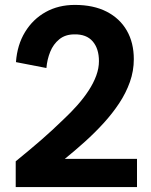

<svg xmlns="http://www.w3.org/2000/svg" viewBox="-20 -762 614 782"><path d="M44 0V-105Q76 -131 101.5 -152.5Q127 -174 149 -193Q171 -212 192.5 -232Q214 -252 239 -276Q270 -305 296 -334.5Q322 -364 341.5 -394Q361 -424 372 -454Q383 -484 383 -513Q383 -564 357.5 -593.5Q332 -623 283 -622Q246 -622 221.5 -602Q197 -582 184.5 -551Q172 -520 169 -485L45 -509Q50 -579 82 -631.5Q114 -684 166 -713Q218 -742 285 -742Q361 -742 414.5 -714.5Q468 -687 496.5 -637.5Q525 -588 525 -521Q525 -473 509 -428Q493 -383 465.5 -341.5Q438 -300 402.5 -261Q367 -222 326.5 -185.5Q286 -149 244 -115H538V0Z"/></svg>

Font: Parkinsans Light SemiBold
Style: Regular
Weight: 600
Version: Version 1.000